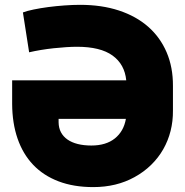

<svg xmlns="http://www.w3.org/2000/svg" viewBox="-20 -757 759 787"><path d="M497.5 -427.6Q491.1 -493.3 441.4 -529.3Q391.7 -565.3 295.5 -565.3Q275.9 -565.3 251.2 -563.7Q226.6 -562.1 200.3 -559.3Q174 -556.5 147.9 -552.2Q121.8 -547.9 99.4 -542.6L73.9 -706Q90.2 -712.4 117.7 -718Q145.2 -723.7 177.6 -728Q209.9 -732.2 244.1 -734.7Q278.4 -737.2 308.2 -737.2Q396.7 -737.2 467.3 -714Q538 -690.7 587.4 -647.4Q636.7 -604 663 -542.6Q689.3 -481.2 688.9 -404.8V-304Q689.3 -260.3 679.2 -220.2Q669 -180 649.1 -145.2Q629.3 -110.4 599.6 -81.3Q570 -52.2 531.2 -30.9Q457.4 9.9 362.2 9.9Q282 9.9 220 -13.7Q158 -37.3 115.9 -81.5Q73.9 -125.7 52 -188.9Q30.2 -252.1 29.8 -331V-427.6ZM220.2 -255.7Q220.5 -232.6 229.9 -214.8Q239.3 -197.1 256.7 -185Q274.1 -172.9 298.8 -166.7Q323.5 -160.5 354.4 -160.5Q414.4 -160.5 450.8 -189.6Q487.2 -218.8 496.1 -269.9H220.2Z"/></svg>

Font: Inter P Black
Style: Regular
Weight: 900
Designer: Rasmus Andersson
Foundry: rsms
Version: Version 3.018;git-588b23468